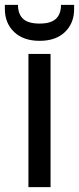

<svg xmlns="http://www.w3.org/2000/svg" viewBox="-40 -770 325 790"><path d="M168 -548V0H77V-548ZM265 -732Q265 -675 227.5 -638.5Q190 -602 123 -602Q56 -602 18 -638.5Q-20 -675 -20 -733V-750H34Q34 -712 55 -692.5Q76 -673 123 -673Q169 -673 190 -692.5Q211 -712 211 -750H265Z"/></svg>

Font: A Bank Premium Regular
Style: Regular
Weight: 400
Designer: Ninad Kale (Devanagari), Jonny Pinhorn (Latin), Htun Naung (Myanmar)
Foundry: Indian Type Foundry
Version: 4.004